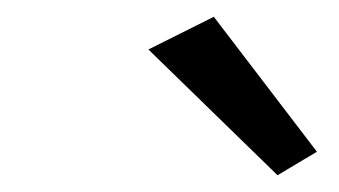

<svg xmlns="http://www.w3.org/2000/svg" viewBox="-20 -720 404 229"><path d="M235 -700 358 -539 311 -511 157 -661Z"/></svg>

Font: Jost
Style: Italic
Weight: 400
Italic angle: -5°
Version: Version 3.710